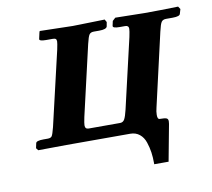

<svg xmlns="http://www.w3.org/2000/svg" viewBox="-67 -510 789 713"><g transform="rotate(-10 327.5 -153.5)"><path d="M450.2 -354Q455.1 -377.4 455.1 -384.8Q455.1 -397 441.9 -397H420.9Q394.5 -397 396 -405.8L399.9 -423.8L411.1 -434.1L522 -432.1Q573.7 -432.1 647.9 -434.1L654.8 -423.8L649.9 -407.2Q648.4 -397 621.1 -397H596.2Q584 -397 578.6 -389.4Q573.2 -381.8 566.9 -354L503.9 -79.1Q500 -64 500 -51.8Q500 -35.2 507.8 -35.2Q527.3 -35.2 533.7 -32.5Q540 -29.8 540 -21Q540 -15.1 539.1 -11.2L513.2 127H459V122.1Q459 100.6 456.3 81.8Q453.6 63 447 43.2Q440.4 23.4 426 11.7Q411.6 0 391.1 0H149.9L43.9 1L37.1 -7.8L41 -25.9Q42.5 -35.2 69.8 -35.2H85.9Q97.7 -35.2 101.8 -41.3Q106 -47.4 112.8 -74.2L178.2 -355Q183.1 -378.4 183.1 -384.8Q183.1 -391.6 179.9 -394.3Q176.8 -397 168.9 -397H144Q116.2 -397 119.1 -405.8L124 -428.2L126 -434.1L250 -431.2Q268.1 -431.6 310.8 -432.6Q353.5 -433.6 371.1 -434.1L377 -423.8L374 -407.2Q370.6 -397 344.2 -397H323.2Q311.5 -397 306.4 -389.6Q301.3 -382.3 294.9 -355L233.9 -90.8Q229 -67.4 229 -60.1Q229 -45.9 242.2 -45.9H360.8Q372.1 -45.9 377.7 -55.9Q383.3 -65.9 389.2 -90.8Z"/></g></svg>

Font: Linux Libertine G
Style: Semibold Italic
Weight: 600
Italic angle: -11.5°
Designer: Philipp H. Poll
Foundry: Philipp H. Poll
Version: Version 5.1.1